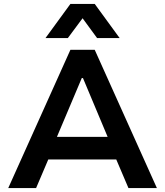

<svg xmlns="http://www.w3.org/2000/svg" viewBox="-20 -959 842 979"><path d="M22 0 339 -705H463L780 0H635L551 -197L611 -146H189L248 -197L164 0ZM397 -561 258 -232 233 -261H567L541 -232L403 -561ZM212 -765 339 -939H463L590 -765H475L401 -866L326 -765Z"/></svg>

Font: Nunito Sans 6pt
Style: Bold
Weight: 700
Version: Version 3.101;gftools[0.9.27]